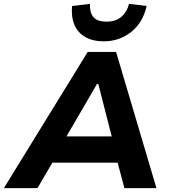

<svg xmlns="http://www.w3.org/2000/svg" viewBox="-49 -974 882 994"><path d="M-29 0 405 -705H552L761 0H595L543 -196L600 -132H182L259 -195L145 0ZM453 -539 275 -233 256 -268H570L538 -234L460 -539ZM487 -760Q432 -760 393 -782Q354 -804 336.5 -845Q319 -886 324 -943L417 -954Q414 -912 433.5 -887Q453 -862 503 -862Q551 -862 580 -887.5Q609 -913 619 -954L710 -943Q691 -857 630 -808.5Q569 -760 487 -760Z"/></svg>

Font: Nunito Sans 6pt ExtraBold
Style: Italic
Weight: 800
Italic angle: -9°
Version: Version 3.101;gftools[0.9.27]